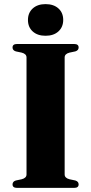

<svg xmlns="http://www.w3.org/2000/svg" viewBox="-20 -914 444 934"><path d="M294.5 -65.5Q294.5 -48 318 -42L346.5 -36Q362.5 -31 362.5 -17Q362.5 0 340.5 0H63Q41 0 41 -17Q41 -31 57 -36L85.5 -42Q109 -48 109 -65.5V-634.5Q109 -652 85.5 -658L57 -664Q41 -669 41 -683Q41 -700 63 -700H340.5Q362.5 -700 362.5 -683Q362.5 -669 346.5 -664L318 -658Q294.5 -652 294.5 -634.5ZM201.5 -740Q162.5 -740 139.2 -761Q116 -782 116 -817Q116 -851.5 139.2 -872.8Q162.5 -894 201.5 -894Q241 -894 264.2 -873Q287.5 -852 287.5 -817Q287.5 -782.5 264.2 -761.2Q241 -740 201.5 -740Z"/></svg>

Font: Fraunces 72pt
Style: Bold
Weight: 700
Version: Version 1.000;[b76b70a41]